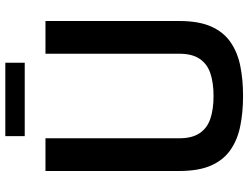

<svg xmlns="http://www.w3.org/2000/svg" viewBox="-126 -803 934 722"><g transform="rotate(-90 341.0 -442.0)"><path d="M341 5Q280 5 228 -5.5Q176 -16 138 -42.5Q100 -69 79.5 -115.5Q59 -162 59 -235V-738H182V-235Q182 -187 201 -158.5Q220 -130 255.5 -118Q291 -106 341 -106Q391 -106 426.5 -118Q462 -130 481 -158.5Q500 -187 500 -235V-738H623V-235Q623 -162 602.5 -115.5Q582 -69 544 -42.5Q506 -16 454.5 -5.5Q403 5 341 5ZM190 -816V-889H466V-816Z"/></g></svg>

Font: Exo Thin SemiBold
Style: Regular
Weight: 600
Version: Version 2.000